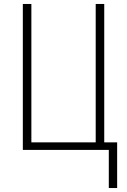

<svg xmlns="http://www.w3.org/2000/svg" viewBox="-20 -755 640 967"><path d="M528 192V0H95V-735H138V-38H462V-735H505V-38H570V192Z"/></svg>

Font: Iosevka Aile Extralight
Style: Regular
Weight: 200
Designer: Belleve Invis
Foundry: Belleve Invis
Version: Version 31.1.0; ttfautohint (v1.8.4)